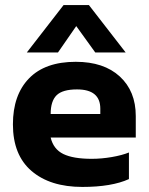

<svg xmlns="http://www.w3.org/2000/svg" viewBox="-20 -728 587 758"><path d="M231 -708H331L476 -521H356L281 -625L209 -521H86ZM31 -237Q31 -353 94.5 -418.5Q158 -484 279 -484Q390 -484 453 -426Q516 -368 516 -270V-185H180Q191 -139 230 -120Q269 -101 342 -101Q381 -101 421.5 -108Q462 -115 489 -126V-21Q421 10 305 10Q178 10 104.5 -53Q31 -116 31 -237ZM376 -278V-299Q376 -375 284 -375Q227 -375 203.5 -352Q180 -329 180 -278Z"/></svg>

Font: Kanit SemiBold
Style: Regular
Weight: 600
Designer: Katatrad Team
Foundry: CadsonDemak
Version: Version 1.030